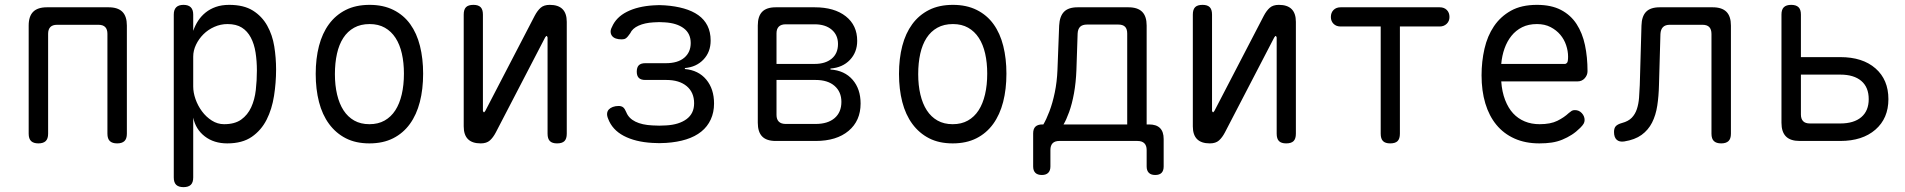

<svg xmlns="http://www.w3.org/2000/svg" viewBox="-20 -580 7840 790"><path d="M138 10Q118 10 108 0.5Q98 -9 98 -30V-475Q98 -513 116.5 -531.5Q135 -550 173 -550H427Q465 -550 483.5 -531.5Q502 -513 502 -475V-30Q502 -9 492 0.5Q482 10 462 10Q442 10 432 0.5Q422 -9 422 -30V-441Q422 -459 413 -468.5Q404 -478 385 -478H215Q196 -478 187 -468.5Q178 -459 178 -441V-30Q178 -9 168 0.5Q158 10 138 10Z M735 -560Q755 -560 765 -550Q775 -540 775 -520V-453Q783 -476 795.5 -495Q808 -514 826 -528.5Q844 -543 868 -551.5Q892 -560 923 -560Q983 -560 1020.5 -536.5Q1058 -513 1079.5 -474.5Q1101 -436 1108.5 -389Q1116 -342 1116 -294Q1116 -240 1107.5 -185.5Q1099 -131 1077 -87.5Q1055 -44 1016 -17Q977 10 915 10Q860 10 822.5 -19Q785 -48 775 -96V150Q775 171 765 180.5Q755 190 735 190Q715 190 705 180.5Q695 171 695 150V-520Q695 -540 705 -550Q715 -560 735 -560ZM916 -481Q888 -481 862 -469.5Q836 -458 817 -439Q798 -420 786.5 -396Q775 -372 775 -347V-224Q775 -199 784.5 -172Q794 -145 811 -122Q828 -99 851.5 -84Q875 -69 902 -69Q946 -69 972.5 -88Q999 -107 1013.5 -138.5Q1028 -170 1032.5 -209.5Q1037 -249 1037 -290Q1037 -329 1031.5 -364Q1026 -399 1012 -425.5Q998 -452 975 -466.5Q952 -481 916 -481Z M1500 10Q1444 10 1403 -11Q1362 -32 1334 -70Q1306 -108 1292.5 -160.5Q1279 -213 1279 -276Q1279 -339 1292.5 -391Q1306 -443 1333.5 -480.5Q1361 -518 1402.5 -539Q1444 -560 1501 -560Q1557 -560 1599 -539Q1641 -518 1668 -480.5Q1695 -443 1708 -391Q1721 -339 1721 -277Q1721 -213 1707.5 -160.5Q1694 -108 1666.5 -70Q1639 -32 1597.5 -11Q1556 10 1500 10ZM1500 -69Q1536 -69 1562.5 -84Q1589 -99 1606.5 -126Q1624 -153 1633 -191.5Q1642 -230 1642 -277Q1642 -322 1633.5 -359.5Q1625 -397 1607.5 -424Q1590 -451 1563.5 -466Q1537 -481 1501 -481Q1464 -481 1437 -466Q1410 -451 1392.5 -424Q1375 -397 1366.5 -359Q1358 -321 1358 -275Q1358 -229 1367 -191Q1376 -153 1393.5 -126Q1411 -99 1437.5 -84Q1464 -69 1500 -69Z M1888 -60V-520Q1888 -541 1897.5 -550.5Q1907 -560 1928 -560Q1948 -560 1957.5 -550.5Q1967 -541 1967 -520V-124Q1969 -118 1971 -118Q1973 -118 1973.5 -119.5Q1974 -121 1977 -124L2180 -515Q2191 -536 2204.5 -548Q2218 -560 2242 -560Q2277 -560 2294.5 -542.5Q2312 -525 2312 -490V-30Q2312 -9 2302.5 0.5Q2293 10 2272 10Q2252 10 2242.5 0.5Q2233 -9 2233 -30V-426Q2231 -432 2229 -432Q2227 -432 2226.5 -430.5Q2226 -429 2223 -426L2020 -35Q2009 -14 1995.5 -2Q1982 10 1958 10Q1923 10 1905.5 -7.5Q1888 -25 1888 -60Z M2498 -469Q2515 -509 2559.5 -531.5Q2604 -554 2669 -558Q2681 -559 2692.5 -559Q2704 -559 2716 -558Q2759 -555 2794 -545Q2829 -535 2853.5 -517.5Q2878 -500 2891 -474Q2904 -448 2904 -413Q2904 -366 2874.5 -335Q2845 -304 2798 -300V-296Q2854 -291 2886 -252.5Q2918 -214 2918 -154Q2918 -118 2904.5 -88.5Q2891 -59 2865.5 -38.5Q2840 -18 2803.5 -6.5Q2767 5 2721 8Q2707 9 2692.5 9Q2678 9 2664 8Q2594 4 2546.5 -21Q2499 -46 2482 -92Q2477 -104 2478 -113.5Q2479 -123 2485 -129.5Q2491 -136 2501.5 -140Q2512 -144 2526 -144Q2531 -144 2536 -142.5Q2541 -141 2544.5 -138Q2548 -135 2551 -130Q2554 -125 2557 -118Q2567 -93 2594.5 -79.5Q2622 -66 2664 -64Q2678 -63 2692.5 -63Q2707 -63 2721 -64Q2774 -67 2805 -90Q2836 -113 2836 -155Q2836 -200 2805.5 -225.5Q2775 -251 2722 -251H2635Q2617 -251 2608.5 -259.5Q2600 -268 2600 -285Q2600 -303 2608.5 -311.5Q2617 -320 2635 -320H2720Q2769 -320 2795.5 -342.5Q2822 -365 2822 -403Q2822 -442 2793.5 -463.5Q2765 -485 2716 -488Q2704 -489 2692.5 -489Q2681 -489 2669 -488Q2633 -486 2607.5 -474.5Q2582 -463 2573 -443Q2568 -436 2564 -431Q2560 -426 2556 -423Q2552 -420 2547.5 -419Q2543 -418 2538 -418Q2524 -418 2514 -421.5Q2504 -425 2498.5 -432Q2493 -439 2492.5 -448.5Q2492 -458 2498 -469Z M3172 0Q3134 0 3116 -18.5Q3098 -37 3098 -75V-475Q3098 -513 3116 -531.5Q3134 -550 3172 -550H3332Q3413 -550 3460 -513Q3507 -476 3507 -412Q3507 -365 3477 -333.5Q3447 -302 3397 -298V-294Q3455 -290 3488 -252Q3521 -214 3521 -154Q3521 -83 3471.5 -41.5Q3422 0 3336 0ZM3175 -251V-107Q3175 -89 3184.5 -79.5Q3194 -70 3213 -70H3336Q3386 -70 3414 -94Q3442 -118 3442 -161Q3442 -202 3414 -226.5Q3386 -251 3336 -251ZM3213 -480Q3194 -480 3184.5 -470.5Q3175 -461 3175 -443V-317H3332Q3376 -317 3402 -338.5Q3428 -360 3428 -399Q3428 -436 3402 -458Q3376 -480 3332 -480Z M3900 10Q3844 10 3803 -11Q3762 -32 3734 -70Q3706 -108 3692.5 -160.5Q3679 -213 3679 -276Q3679 -339 3692.5 -391Q3706 -443 3733.5 -480.5Q3761 -518 3802.5 -539Q3844 -560 3901 -560Q3957 -560 3999 -539Q4041 -518 4068 -480.5Q4095 -443 4108 -391Q4121 -339 4121 -277Q4121 -213 4107.5 -160.5Q4094 -108 4066.5 -70Q4039 -32 3997.5 -11Q3956 10 3900 10ZM3900 -69Q3936 -69 3962.5 -84Q3989 -99 4006.5 -126Q4024 -153 4033 -191.5Q4042 -230 4042 -277Q4042 -322 4033.5 -359.5Q4025 -397 4007.5 -424Q3990 -451 3963.5 -466Q3937 -481 3901 -481Q3864 -481 3837 -466Q3810 -451 3792.5 -424Q3775 -397 3766.5 -359Q3758 -321 3758 -275Q3758 -229 3767 -191Q3776 -153 3793.5 -126Q3811 -99 3837.5 -84Q3864 -69 3900 -69Z M4267 140Q4249 140 4240 131Q4231 122 4231 105V-31Q4231 -50 4240.5 -59Q4250 -68 4269 -68H4273Q4285 -88 4298 -122Q4311 -156 4320 -199.5Q4329 -243 4331 -292L4338 -475Q4340 -513 4358 -531.5Q4376 -550 4414 -550H4623Q4661 -550 4679.5 -531.5Q4698 -513 4698 -475V-68H4708Q4738 -68 4753 -53Q4768 -38 4768 -8V105Q4768 122 4759.5 131Q4751 140 4733 140Q4716 140 4707 131Q4698 122 4698 105V37Q4698 19 4688.5 9.5Q4679 0 4660 0H4339Q4320 0 4311 9.5Q4302 19 4302 37V105Q4302 122 4293 131Q4284 140 4267 140ZM4618 -442Q4618 -461 4609 -470Q4600 -479 4581 -479H4453Q4434 -479 4424.5 -470Q4415 -461 4414 -442L4409 -292Q4407 -240 4399 -196Q4391 -152 4379 -119Q4367 -86 4356 -68H4618Z M4888 -60V-520Q4888 -541 4897.5 -550.5Q4907 -560 4928 -560Q4948 -560 4957.5 -550.5Q4967 -541 4967 -520V-124Q4969 -118 4971 -118Q4973 -118 4973.5 -119.5Q4974 -121 4977 -124L5180 -515Q5191 -536 5204.5 -548Q5218 -560 5242 -560Q5277 -560 5294.5 -542.5Q5312 -525 5312 -490V-30Q5312 -9 5302.5 0.5Q5293 10 5272 10Q5252 10 5242.5 0.5Q5233 -9 5233 -30V-426Q5231 -432 5229 -432Q5227 -432 5226.5 -430.5Q5226 -429 5223 -426L5020 -35Q5009 -14 4995.5 -2Q4982 10 4958 10Q4923 10 4905.5 -7.5Q4888 -25 4888 -60Z M5661 -471H5496Q5478 -471 5467 -482Q5456 -493 5456 -510Q5456 -528 5467 -539Q5478 -550 5496 -550H5904Q5922 -550 5933 -539Q5944 -528 5944 -510Q5944 -493 5932.5 -482Q5921 -471 5904 -471H5740V-30Q5740 -9 5730.5 0.5Q5721 10 5700 10Q5680 10 5670.5 0.5Q5661 -9 5661 -30Z M6460 -127Q6477 -127 6488.5 -114.5Q6500 -102 6500 -86Q6500 -78 6496 -71Q6492 -64 6482 -54Q6465 -37 6447 -25.5Q6429 -14 6408.5 -5.5Q6388 3 6365 6.5Q6342 10 6314 10Q6256 10 6211.5 -10Q6167 -30 6137 -66.5Q6107 -103 6091.5 -154.5Q6076 -206 6076 -270Q6076 -327 6088 -379.5Q6100 -432 6127 -472Q6154 -512 6197 -536Q6240 -560 6304 -560Q6363 -560 6403 -539Q6443 -518 6467 -481Q6491 -444 6501.5 -394.5Q6512 -345 6512 -287Q6512 -271 6500.5 -258Q6489 -245 6470 -245H6157Q6160 -202 6173 -168.5Q6186 -135 6206 -113.5Q6226 -92 6253.5 -80.5Q6281 -69 6315 -69Q6360 -69 6388 -83Q6416 -97 6435 -115Q6442 -121 6447 -124Q6452 -127 6460 -127ZM6157 -317H6419Q6424 -317 6428 -322Q6432 -327 6432 -347Q6432 -370 6424 -394Q6416 -418 6400 -437Q6384 -456 6360 -468.5Q6336 -481 6304 -481Q6269 -481 6243 -468Q6217 -455 6199 -432.5Q6181 -410 6170.5 -380.5Q6160 -351 6157 -317Z M6734 -475Q6735 -513 6753 -531.5Q6771 -550 6809 -550H7027Q7065 -550 7083.5 -531.5Q7102 -513 7102 -475V-30Q7102 -9 7092 0.5Q7082 10 7062 10Q7042 10 7032 0.5Q7022 -9 7022 -30V-440Q7022 -459 7013 -468.5Q7004 -478 6985 -478H6850Q6832 -478 6822.5 -468.5Q6813 -459 6812 -440L6806 -230Q6805 -185 6799 -145.5Q6793 -106 6777.5 -75.5Q6762 -45 6734.5 -25Q6707 -5 6663 2Q6643 5 6632 -5Q6621 -15 6621 -37Q6621 -53 6628.5 -61Q6636 -69 6654 -74Q6680 -81 6694 -95.5Q6708 -110 6715 -131Q6722 -152 6724 -177.5Q6726 -203 6727 -230Z M7385 0Q7347 0 7328.5 -18.5Q7310 -37 7310 -75V-520Q7310 -541 7320 -550.5Q7330 -560 7350 -560Q7370 -560 7380 -550.5Q7390 -541 7390 -520V-345H7552Q7644 -345 7697 -298.5Q7750 -252 7750 -172Q7750 -93 7696.5 -46.5Q7643 0 7552 0ZM7390 -109Q7390 -91 7399 -81.5Q7408 -72 7427 -72H7552Q7608 -72 7638.5 -98Q7669 -124 7669 -172Q7669 -221 7638.5 -247Q7608 -273 7552 -273H7390Z"/></svg>

Font: Maple Mono Light
Style: Regular
Weight: 300
Monospace: yes
Designer: subframe7536
Version: Version 7.000